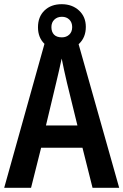

<svg xmlns="http://www.w3.org/2000/svg" viewBox="-20 -988 588 915"><path d="M421 -93 373 -284H176L128 -93H0L200 -808H346L548 -93ZM299 -594Q292 -624 285.5 -653.5Q279 -683 274 -709Q269 -684 261 -650.5Q253 -617 248 -595L199 -390H349ZM274 -749Q223 -749 192 -779Q161 -809 161 -858Q161 -908 192 -938Q223 -968 274 -968Q324 -968 356.5 -938Q389 -908 389 -860Q389 -810 357 -779.5Q325 -749 274 -749ZM275 -810Q296 -810 310 -823Q324 -836 324 -859Q324 -881 310.5 -894.5Q297 -908 275 -908Q253 -908 239 -894.5Q225 -881 225 -859Q225 -836 237.5 -823Q250 -810 275 -810Z"/></svg>

Font: Noto Sans Kannada UI Condensed SemiBold
Style: Regular
Weight: 600
Width: 3
Designer: Jelle Bosma - Monotype Design Team
Foundry: Monotype Imaging Inc.
Version: Version 2.005; ttfautohint (v1.8.4.7-5d5b)